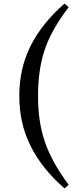

<svg xmlns="http://www.w3.org/2000/svg" viewBox="-20 -843 438 1065"><path d="M361 182C298 98 254 18 228 -59C203 -132 191 -216 191 -311C191 -407 203 -490 226 -561C251 -638 296 -719 361 -803L338 -823C254 -750 192 -672 151 -591C108 -506 87 -413 87 -311C87 -208 108 -115 151 -31C191 50 253 128 338 202Z"/></svg>

Font: AllPunType Bold
Style: Regular
Weight: 700
Version: 1.0